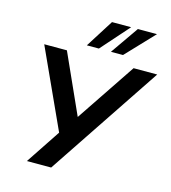

<svg xmlns="http://www.w3.org/2000/svg" viewBox="-133 -1046 1030 1154"><g transform="rotate(15 382.0 -469.5)"><path d="M142 0 299 -236 294 -195 61 -705H202L369 -334H368L617 -705H764L293 0ZM310 -765 420 -939H539L385 -765ZM460 -765 581 -939H700L535 -765Z"/></g></svg>

Font: Nunito Sans 7pt
Style: Bold Italic
Weight: 700
Italic angle: -9°
Version: Version 3.101;gftools[0.9.27]